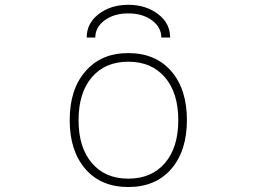

<svg xmlns="http://www.w3.org/2000/svg" viewBox="-20 -752 1040 784"><path d="M355.5 -85.9Q409.2 -22.5 503.9 -22.5Q598.6 -22.5 653.3 -85.9Q708 -149.4 708 -261.2Q708 -373 653.3 -436.5Q598.6 -500 503.9 -500Q409.2 -500 355 -436.5Q300.8 -373 300.8 -261.2Q300.8 -149.4 355.5 -85.9ZM329.1 -460.9Q392.6 -535.2 503.9 -535.2Q615.2 -535.2 679.2 -461.4Q743.2 -387.7 743.2 -261.7Q743.2 -135.7 679.2 -62Q615.2 11.7 503.9 11.7Q392.6 11.7 328.6 -62Q264.6 -135.7 264.6 -261.7Q264.6 -387.7 329.1 -460.9ZM674.8 -598.6H638.7Q638.7 -640.6 600.6 -668.9Q562.5 -697.3 503.9 -697.3Q445.3 -697.3 407.2 -668.9Q369.1 -640.6 369.1 -598.6H334Q334 -657.2 383.3 -694.8Q432.6 -732.4 503.9 -732.4Q575.2 -732.4 625 -694.8Q674.8 -657.2 674.8 -598.6Z"/></svg>

Font: Gen Shin Gothic Monospace ExtraLight
Style: Regular
Weight: 200
Designer: [Source Han Sans]
Ryoko NISHIZUKA  (kana & ideographs); Paul D. Hunt (Latin, Greek & Cyrillic); Wenlong ZHANG  (bopomofo
Version: Version 1.002.20150607